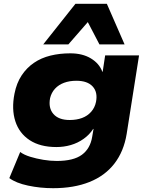

<svg xmlns="http://www.w3.org/2000/svg" viewBox="-20 -797 786 1008"><path d="M259 191Q191 191 127.5 177.5Q64 164 29 138L86 1Q106 16 138.5 26Q171 36 207.5 42Q244 48 278 48Q366 48 410 15.5Q454 -17 464 -79L471 -120H469Q450 -90 419 -68Q388 -46 351.5 -35.5Q315 -25 276 -25Q191 -25 136 -61Q81 -97 60.5 -160.5Q40 -224 56 -305Q67 -361 93.5 -401Q120 -441 158 -467Q196 -493 244.5 -505Q293 -517 349 -517Q413 -517 457 -490.5Q501 -464 517 -421L519 -420L532 -506H710L645 -94Q630 -2 580.5 62Q531 126 449.5 158.5Q368 191 259 191ZM346 -167Q382 -167 410.5 -177.5Q439 -188 458.5 -210Q478 -232 484 -262Q494 -313 466.5 -343Q439 -373 381 -373Q345 -373 316.5 -362.5Q288 -352 269 -331.5Q250 -311 243 -282Q233 -230 260.5 -198.5Q288 -167 346 -167ZM207 -564 376 -777H541L634 -564H502L441 -681L339 -564Z"/></svg>

Font: Nunito Sans 7pt SemiExpanded Black
Style: Italic
Weight: 900
Width: 6
Italic angle: -9°
Designer: Vernon Adams
Foundry: Vernon Adams
Version: Version 3.101;gftools[0.9.27]